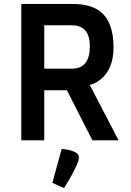

<svg xmlns="http://www.w3.org/2000/svg" viewBox="-20 -717 667 981"><path d="M88.9 0H206.1V-255.9H321.8L452.1 0H585.9L439 -282.2V-283.2C439 -283.2 560.1 -307.1 560.1 -473.1C560.1 -660.2 460 -696.8 348.1 -696.8H88.9ZM206.1 -366.2V-587.9H344.2C401.9 -587.9 439 -560.1 439 -480C439 -404.8 409.2 -366.2 347.2 -366.2ZM294.9 44.4 247.6 217.3 307.1 244.1C307.1 244.1 346.2 183.1 367.7 136.2C392.1 83.5 389.2 67.4 346.2 53.2C318.4 44.4 294.9 44.4 294.9 44.4Z"/></svg>

Font: Doppio One
Style: Regular
Weight: 400
Designer: Szymon Celej
Foundry: Sorkin Type Co
Version: Version 1.002